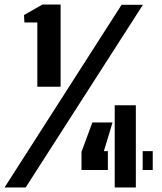

<svg xmlns="http://www.w3.org/2000/svg" viewBox="-91 -821 710 841"><path d="M72.5 -441V-722.5H16L14 -755L94.5 -801H174.5V-441ZM-71 0 441.5 -800H535L21.5 0ZM266 -76.5V-156L313.5 -284.5H402L364 -159H381.5V-76.5ZM411.5 0V-360H504V0ZM534 -76.5V-159H578V-76.5Z"/></svg>

Font: Big Shoulders Stencil Text Thin ExtraBold
Style: Regular
Weight: 800
Version: Version 2.001